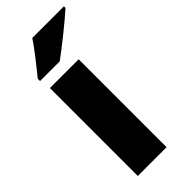

<svg xmlns="http://www.w3.org/2000/svg" viewBox="-246 -810 854 854"><g transform="rotate(-45 181.0 -383.0)"><path d="M362 -756V-766H163C134 -721 86 -663 52 -620V-606H176C229 -645 322 -719 362 -756ZM242 0V-553H61V0Z"/></g></svg>

Font: Noto Sans Telugu SemiCondensed Black
Style: Regular
Weight: 900
Width: 4
Designer: Jelle Bosma - Monotype Design Team
Foundry: Monotype Imaging Inc.
Version: Version 2.005